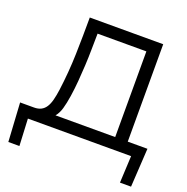

<svg xmlns="http://www.w3.org/2000/svg" viewBox="-143 -794 1065 1091"><g transform="rotate(20 389.5 -248.5)"><path d="M23 163 9 -71H93Q118 -71 135.5 -80Q153 -89 164.5 -107Q176 -125 183 -152Q190 -179 195 -215Q210 -328 213 -437.5Q216 -547 216 -660H660V-71H779L765 163H698L706 0H82L90 163ZM223 -71H584V-589H289Q288 -541 287.5 -493Q287 -445 284.5 -396.5Q282 -348 278 -299.5Q274 -251 267 -204Q260 -158 250.5 -125Q241 -92 223 -71Z"/></g></svg>

Font: Nata Sans
Style: Regular
Weight: 400
Designer: Daniel Uzquiano Cruz
Version: Version 1.001